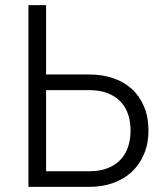

<svg xmlns="http://www.w3.org/2000/svg" viewBox="-20 -730 629 750"><path d="M91 -710H160V-439H328Q380 -439 422.5 -424.5Q465 -410 495.5 -382Q526 -354 543 -313Q560 -272 560 -220Q560 -169 542.5 -128Q525 -87 494.5 -58.5Q464 -30 421.5 -15Q379 0 328 0H91ZM160 -61H328Q370 -61 400.5 -73Q431 -85 451 -106.5Q471 -128 480.5 -157Q490 -186 490 -220Q490 -254 480.5 -283Q471 -312 451 -333Q431 -354 400.5 -366Q370 -378 328 -378H160Z"/></svg>

Font: Boldmen
Style: Regular
Weight: 400
Designer: Matt McInerney, Pablo Impallari, Rodrigo Fuenzalida
Foundry: LIVING CONCEPT
Version: Version 1.000